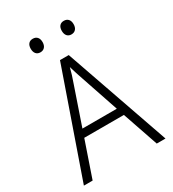

<svg xmlns="http://www.w3.org/2000/svg" viewBox="-214 -1024 1028 1141"><g transform="rotate(-30 300.0 -454.0)"><path d="M436 -245H164L80 0H20L270 -717H330L580 0H520ZM418 -298 332 -552Q314 -603 300 -652Q289 -607 269 -552L182 -298ZM153 -862Q153 -884 163.5 -896Q174 -908 193 -908Q212 -908 223 -896Q234 -884 234 -862Q234 -840 223 -827.5Q212 -815 193 -815Q174 -815 163.5 -827.5Q153 -840 153 -862ZM366 -862Q366 -884 376.5 -896Q387 -908 406 -908Q425 -908 436 -896Q447 -884 447 -862Q447 -840 436 -827.5Q425 -815 406 -815Q387 -815 376.5 -827.5Q366 -840 366 -862Z"/></g></svg>

Font: Noto Sans Mono UI Light
Style: Regular
Weight: 300
Monospace: yes
Designer: Monotype Design team
Foundry: Monotype Imaging Inc.
Version: Version 1.000